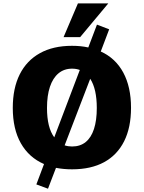

<svg xmlns="http://www.w3.org/2000/svg" viewBox="-20 -992 853 1137"><path d="M264.2 125.5 195.3 100.1 240.7 -20.5Q151.4 -59.1 103.5 -143.6Q55.7 -228 55.7 -353Q55.7 -469.7 96.9 -551.8Q138.2 -633.8 216.6 -677.2Q294.9 -720.7 406.2 -720.7Q459.5 -720.7 502.9 -710.9L554.2 -846.2L626.5 -818.4L576.7 -687Q664.1 -647.5 710 -562.3Q755.9 -477.1 755.9 -354Q755.9 -236.8 715.1 -155.5Q674.3 -74.2 596.7 -31.7Q519 10.7 406.7 10.7Q381.3 10.7 357.7 8.5Q334 6.3 311.5 2ZM301.3 -178.7 452.6 -577.6Q442.4 -581.5 430.7 -583.5Q418.9 -585.4 406.7 -585.4Q359.4 -585.4 326.2 -557.6Q293 -529.8 275.6 -477.8Q258.3 -425.8 258.3 -352.5Q258.3 -294.9 269 -251.2Q279.8 -207.5 301.3 -178.7ZM406.7 -124.5Q455.1 -124.5 487.5 -150.9Q520 -177.2 536.6 -228.3Q553.2 -279.3 553.2 -352.5Q553.2 -408.2 543.5 -451.9Q533.7 -495.6 514.2 -525.4L362.8 -131.3Q383.8 -124.5 406.7 -124.5ZM356.4 -772 441.4 -971.7H621.1L454.6 -772Z"/></svg>

Font: Comme ExtraBold
Style: Regular
Weight: 800
Version: Version 1.000;gftools[0.9.27]